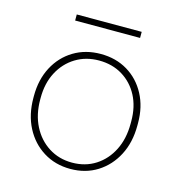

<svg xmlns="http://www.w3.org/2000/svg" viewBox="-96 -699 741 794"><g transform="rotate(15 274.5 -302.0)"><path d="M275 10Q210 10 159.5 -21.5Q109 -53 80.5 -108Q52 -163 52 -235V-243Q52 -313 80.5 -367Q109 -421 159.5 -451.5Q210 -482 275 -482Q340 -482 390 -452Q440 -422 468.5 -368.5Q497 -315 497 -246V-235Q497 -163 468.5 -108Q440 -53 390 -21.5Q340 10 275 10ZM275 -17Q332 -17 375.5 -45Q419 -73 443.5 -122Q468 -171 468 -235V-246Q468 -308 443.5 -354.5Q419 -401 375.5 -427.5Q332 -454 275 -454Q219 -454 175 -427Q131 -400 106 -352.5Q81 -305 81 -243V-235Q81 -171 106 -122Q131 -73 175 -45Q219 -17 275 -17ZM136 -588V-614H414V-588Z"/></g></svg>

Font: SUSE Thin
Style: Regular
Weight: 250
Designer: Rene Bieder
Foundry: SUSE
Version: Version 1.000